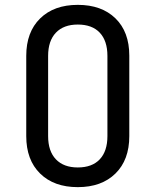

<svg xmlns="http://www.w3.org/2000/svg" viewBox="-20 -760 640 790"><path d="M300 10Q202 10 145 -46Q88 -102 88 -200V-530Q88 -628 145 -684Q202 -740 300 -740Q398 -740 455 -684.5Q512 -629 512 -531V-200Q512 -102 455 -46Q398 10 300 10ZM300 -71Q359 -71 390.5 -104.5Q422 -138 422 -200V-530Q422 -592 390.5 -625.5Q359 -659 300 -659Q242 -659 210 -625.5Q178 -592 178 -530V-200Q178 -138 210 -104.5Q242 -71 300 -71Z"/></svg>

Font: Tiny
Style: Regular
Weight: 400
Designer: Philipp Nurullin, Konstantin Bulenkov
Foundry: JetBrains
Version: Version 2.251; ttfautohint (v1.8.4.7-5d5b)